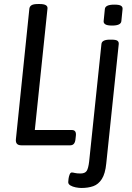

<svg xmlns="http://www.w3.org/2000/svg" viewBox="-20 -722 657 954"><path d="M86 0Q56 0 59 -30L126 -680Q128 -691 137.5 -696.5Q147 -702 169 -702H177Q218 -702 216 -680L153 -76H337Q360 -76 357 -48L355 -30Q352 0 329 0ZM385 212Q372 212 356.5 209Q341 206 330 199.5Q319 193 319 183Q319 178 320.5 166.5Q322 155 326 145Q330 135 337 135Q342 135 352 137.5Q362 140 380 140Q402 140 410.5 127.5Q419 115 423 80L484 -503Q486 -525 526 -525H534Q556 -525 563.5 -519.5Q571 -514 570 -503L508 90Q503 141 486 167.5Q469 194 443.5 203Q418 212 385 212ZM537 -595Q513 -595 503.5 -601Q494 -607 495 -617L501 -677Q503 -699 548 -699Q572 -699 581 -693.5Q590 -688 589 -677L583 -617Q581 -595 537 -595Z"/></svg>

Font: Asap Condensed Condensed Regular
Style: Italic
Weight: 400
Width: 3
Italic angle: -6°
Designer: Pablo Cosgaya
Foundry: Omnibus-Type
Version: Version 3.001; ttfautohint (v1.8.4.7-5d5b)